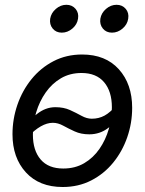

<svg xmlns="http://www.w3.org/2000/svg" viewBox="-20 -749 588 781"><path d="M234.9 11.7Q139.6 11.7 85.2 -47.9Q30.8 -107.4 30.8 -203.1Q30.8 -264.6 50.8 -322.8Q70.8 -380.9 108.2 -427Q145.5 -473.1 197.8 -500.2Q250 -527.3 314 -527.3Q409.2 -527.3 463.4 -467.3Q517.6 -407.2 517.6 -310.5Q517.6 -248.5 497.6 -190.7Q477.5 -132.8 440.2 -87.2Q402.8 -41.5 350.8 -14.9Q298.8 11.7 234.9 11.7ZM237.3 -63.5Q285.6 -63.5 322.5 -85.2Q359.4 -106.9 384.5 -143.3Q409.7 -179.7 422.4 -223.9Q435.1 -268.1 435.1 -312.5Q435.1 -377.4 403.3 -414.8Q371.6 -452.1 311.5 -452.1Q264.6 -452.1 228 -430.7Q191.4 -409.2 166 -373Q140.6 -336.9 127.2 -292.2Q113.8 -247.6 113.8 -201.2Q113.8 -137.2 145.3 -100.3Q176.8 -63.5 237.3 -63.5ZM92.8 -191.4 60.1 -220.7Q94.7 -256.8 129.9 -284.9Q165 -313 205.1 -313Q239.3 -313 264.9 -301.3Q290.5 -289.6 311.8 -277.8Q333 -266.1 353.5 -266.1Q381.8 -266.1 405.3 -278.8Q428.7 -291.5 454.6 -322.3L489.3 -295.9Q454.6 -254.9 420.7 -228.8Q386.7 -202.6 343.3 -202.6Q309.6 -202.6 283.9 -214.4Q258.3 -226.1 237.1 -237.8Q215.8 -249.5 194.8 -249.5Q147.9 -249.5 92.8 -191.4ZM231.4 -616.2Q208 -616.2 194.3 -632.8Q180.7 -649.4 184.1 -672.9Q188 -696.3 207.3 -712.9Q226.6 -729.5 250 -729.5Q273.4 -729.5 287.4 -712.9Q301.3 -696.3 297.4 -672.9Q293.9 -649.4 274.4 -632.8Q254.9 -616.2 231.4 -616.2ZM435.5 -616.2Q412.1 -616.2 398.4 -632.8Q384.8 -649.4 388.2 -672.9Q392.1 -696.3 411.4 -712.9Q430.7 -729.5 454.1 -729.5Q477.5 -729.5 491.5 -712.9Q505.4 -696.3 501.5 -672.9Q498 -649.4 478.5 -632.8Q459 -616.2 435.5 -616.2Z"/></svg>

Font: Inter Display
Style: Italic
Weight: 400
Italic angle: -9.39999°
Designer: Rasmus Andersson
Foundry: rsms
Version: Version 4.000;git-a52131595